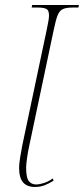

<svg xmlns="http://www.w3.org/2000/svg" viewBox="-20 -734 334 764"><path d="M119 10Q88 10 72 -8Q56 -26 56 -67Q56 -81 60 -106.5Q64 -132 69 -157L166 -616Q170 -636 172.5 -649.5Q175 -663 175 -673Q175 -693 164.5 -698.5Q154 -704 129 -704H106L108 -714H294L292 -704H269Q244 -704 230.5 -698Q217 -692 209.5 -673.5Q202 -655 194 -616L97 -157Q91 -130 87.5 -104.5Q84 -79 84 -67Q84 -27 94.5 -13.5Q105 0 124 0Q136 0 154 -5.5Q172 -11 190 -24L193 -15Q176 -4 158 3Q140 10 119 10Z"/></svg>

Font: Noto Serif Display ExtraCondensed Thin
Style: Italic
Weight: 100
Width: 2
Italic angle: -12°
Designer: Monotype Design Team
Foundry: Monotype Imaging Inc.
Version: Version 2.009